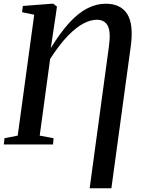

<svg xmlns="http://www.w3.org/2000/svg" viewBox="-28 -775 759 1030"><path d="M453 235 556.5 -527.5Q567 -604.5 550 -636.8Q533 -669 491.5 -669Q458.5 -669 419.8 -649Q381 -629 336.2 -583Q291.5 -537 241 -459L185 -47.5L259.5 -33.5L256.5 0H-7.5L-4 -33.5L67 -47.5L155.5 -696L90.5 -709.5L94.5 -743L249.5 -755H258L277.5 -739.5L271 -693.5L244.5 -517Q297 -602.5 345.5 -654.8Q394 -707 442 -731Q490 -755 539 -755Q619.5 -755 654.5 -699.8Q689.5 -644.5 673.5 -526.5L569.5 235Z"/></svg>

Font: Merriweather 72pt Medium
Style: Italic
Weight: 500
Italic angle: -7.8°
Version: Version 2.101